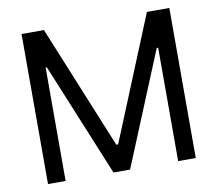

<svg xmlns="http://www.w3.org/2000/svg" viewBox="-78 -799 1009 891"><g transform="rotate(-10 426.5 -353.5)"><path d="M183.6 -707 421.9 -125H430.7L668.9 -707H774.4V0H691.4V-534.2H684.6L464.8 0H386.7L167 -534.2H161.1V0H78.1V-707Z"/></g></svg>

Font: Pretendard Std
Style: Regular
Weight: 400
Designer: Base glyphs from Inter by Rasmus Andersson; Hangeul glyphs from Noto Sans CJK(Source Han Sans) by Jang Soo-young and Kan
Foundry: Kil Hyung-jin
Version: Version 1.309